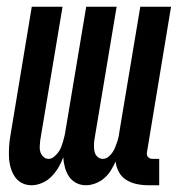

<svg xmlns="http://www.w3.org/2000/svg" viewBox="-20 -540 540 568"><path d="M234 8Q218 8 205 1Q192 -6 184 -18Q176 -30 172 -45Q168 -60 167 -75Q162 -60 153.5 -45.5Q145 -31 133 -18.5Q121 -6 105 1Q89 8 74 8H73Q57 8 44 1Q31 -6 23 -18.5Q15 -31 11 -46Q7 -61 6.5 -76.5Q6 -92 7 -108Q8 -124 11 -140L74 -520H165L99 -125Q98 -116 97.5 -107Q97 -98 99.5 -90Q102 -82 108.5 -76Q115 -70 124 -70Q132 -70 139.5 -76Q147 -82 152.5 -89.5Q158 -97 161 -105Q164 -113 166.5 -121.5Q169 -130 171 -138.5Q173 -147 174 -155L235 -520H325L259 -125Q258 -116 258 -107Q258 -98 260 -90Q262 -82 268.5 -76Q275 -70 284 -70Q293 -70 300.5 -76Q308 -82 313 -89.5Q318 -97 321 -105Q324 -113 327 -121.5Q330 -130 331.5 -138.5Q333 -147 334 -155L395 -520H486L415 -91Q414 -87 414.5 -83Q415 -79 417.5 -76Q420 -73 423.5 -71.5Q427 -70 431 -70H451V8H418Q401 8 384.5 4.5Q368 1 354 -7.5Q340 -16 332 -30.5Q324 -45 322 -62Q316 -49 308 -36Q300 -23 288.5 -13Q277 -3 262.5 2.5Q248 8 234 8Z"/></svg>

Font: Iosevka Term Curly Semibold
Style: Italic
Weight: 600
Italic angle: -9°
Designer: Belleve Invis
Foundry: Belleve Invis
Version: Version 32.3.0